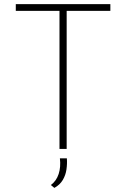

<svg xmlns="http://www.w3.org/2000/svg" viewBox="-20 -726 616 936"><path d="M57 -706H518V-673H305V0H270V-673H57ZM245 190 228 176Q255 156 266 122Q277 88 272 46H306Q308 72 304 100Q300 128 286 151.5Q272 175 245 190Z"/></svg>

Font: Josefin Sans ExtraLight
Style: Regular
Weight: 250
Designer: Santiago Orozco
Foundry: Typemade
Version: Version 2.000